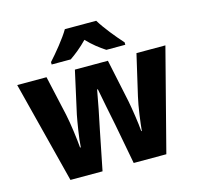

<svg xmlns="http://www.w3.org/2000/svg" viewBox="-110 -883 1036 1000"><g transform="rotate(-15 408.5 -383.0)"><path d="M493 -766H324C300 -724 244 -656 210 -619V-606H313C342 -626 375 -652 408 -686C440 -652 474 -626 505 -606H607V-619C570 -660 520 -721 493 -766ZM449 -217 490 0H666L808 -549H652L601 -329C589 -278 578 -194 574 -150H571C568 -193 555 -276 547 -317L498 -549H320L269 -319C262 -283 247 -195 245 -150H241C237 -199 226 -283 215 -334L167 -549H9L149 0H322L365 -215C375 -260 398 -376 405 -419H409C416 -378 440 -263 449 -217Z"/></g></svg>

Font: Noto Sans Sinhala UI SemiCondensed ExtraBold
Style: Regular
Weight: 800
Width: 4
Designer: Jelle Bosma - Monotype Design Team
Foundry: Monotype Imaging Inc.
Version: Version 2.006